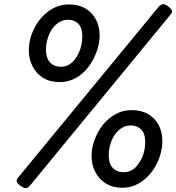

<svg xmlns="http://www.w3.org/2000/svg" viewBox="-20 -912 873 952"><path d="M275 -505Q228 -505 194 -526Q160 -547 141.5 -583Q123 -619 123 -663Q123 -694 132 -726Q141 -758 158.5 -787.5Q176 -817 200.5 -840Q225 -863 255.5 -876.5Q286 -890 322 -890Q370 -890 403.5 -870Q437 -850 455.5 -815.5Q474 -781 474 -736Q474 -705 464.5 -672.5Q455 -640 438 -610Q421 -580 397 -556Q373 -532 342 -518.5Q311 -505 275 -505ZM282 -581Q302 -581 318.5 -589.5Q335 -598 348 -613.5Q361 -629 370 -648Q379 -667 383.5 -688.5Q388 -710 388 -731Q388 -774 368.5 -794Q349 -814 318 -814Q296 -814 279 -805Q262 -796 248.5 -781Q235 -766 226 -747Q217 -728 212.5 -707Q208 -686 208 -667Q208 -624 228 -602.5Q248 -581 282 -581ZM128 9Q119 20 108 20.5Q97 21 81 9Q65 -3 63 -12Q61 -21 71 -33L768 -880Q779 -891 789 -891.5Q799 -892 814 -880Q830 -868 832.5 -859.5Q835 -851 825 -839ZM586 19Q540 19 505.5 -2Q471 -23 452.5 -59Q434 -95 434 -139Q434 -170 443.5 -202Q453 -234 470 -263.5Q487 -293 511.5 -316Q536 -339 566.5 -352.5Q597 -366 633 -366Q681 -366 715 -346Q749 -326 767 -291.5Q785 -257 785 -213Q785 -182 776 -149Q767 -116 750 -86.5Q733 -57 708.5 -33Q684 -9 653 5Q622 19 586 19ZM593 -58Q613 -58 630 -66.5Q647 -75 659.5 -90.5Q672 -106 681.5 -124.5Q691 -143 695.5 -164.5Q700 -186 700 -207Q700 -250 680 -270Q660 -290 629 -290Q607 -290 590 -281Q573 -272 559.5 -257Q546 -242 537 -223Q528 -204 523.5 -183.5Q519 -163 519 -143Q519 -100 539.5 -79Q560 -58 593 -58Z"/></svg>

Font: Playwrite AT
Style: Italic
Weight: 400
Italic angle: -13.0072°
Designer: Veronika Burian, José Scaglione
Foundry: TypeTogether
Version: Version 1.002